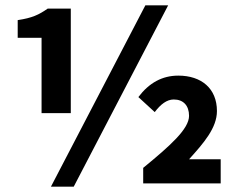

<svg xmlns="http://www.w3.org/2000/svg" viewBox="-20 -684 886 716"><path d="M135 -262H244V-652H158C125 -629 100 -617 46 -609V-543H135ZM170 12H255L607 -664H522ZM514 0H803V-90H685C740 -151 789 -207 789 -270C789 -354 731 -402 645 -402C585 -402 536 -375 496 -322L557 -266C579 -295 602 -313 628 -313C664 -313 685 -290 685 -252C685 -203 614 -140 514 -58Z"/></svg>

Font: Giro Sans Regular
Style: Bold
Weight: 700
Designer: Paul D. Hunt
Foundry: Adobe Systems Incorporated
Version: Version 1.000;PS 1.0;hotconv 1.0.88;makeotf.lib2.5.647800